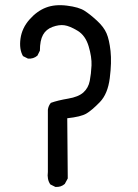

<svg xmlns="http://www.w3.org/2000/svg" viewBox="-20 -733 540 754"><path d="M197.3 1 177.7 -8.8Q164.1 -28.3 168 -57.6V-301.8Q169.9 -317.4 179.7 -329.1Q207 -338.9 247.6 -345.7Q288.1 -352.5 307.6 -370.1Q327.1 -387.7 332.5 -415.5Q337.9 -443.4 339.4 -476.1Q340.8 -508.8 328.1 -551.3Q315.4 -593.8 284.7 -612.3Q253.9 -630.9 232.9 -633.8Q211.9 -636.7 186.5 -627.4Q161.1 -618.2 148.9 -596.2Q136.7 -574.2 136.7 -534.2L127 -514.6Q111.3 -501 89.8 -502.9L70.3 -512.7Q54.7 -540 60.5 -581.5Q66.4 -623 95.7 -656.2Q125 -689.5 160.2 -703.1Q195.3 -716.8 242.7 -710.9Q290 -705.1 312.5 -690.4Q335 -675.8 361.3 -651.4Q387.7 -627 398.4 -602.1Q409.2 -577.1 414.1 -532.7Q418.9 -488.3 411.1 -426.3Q403.3 -364.3 372.1 -332Q340.8 -299.8 319.3 -287.1Q297.9 -274.4 244.1 -268.6L246.1 -32.2L234.4 -10.7Q218.8 2.9 197.3 1Z"/></svg>

Font: JasonHandwriting1
Style: Regular
Weight: 400
Version: Version 1.48.20